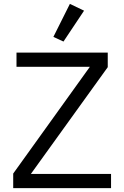

<svg xmlns="http://www.w3.org/2000/svg" viewBox="-20 -969 640 989"><path d="M552 0H48V-75L443 -625H65V-698H535V-623L139 -73H552ZM307 -755 255 -779 340 -949 413 -914Z"/></svg>

Font: iA Writer Mono V
Style: Regular
Weight: 400
Designer: Mike Abbink, Paul van der Laan, Pieter van Rosmalen
Foundry: Bold Monday
Version: Version 2.000